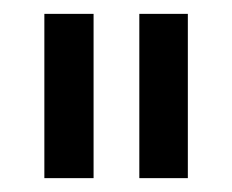

<svg xmlns="http://www.w3.org/2000/svg" viewBox="-20 -701 335 277"><path d="M251 -444H181V-681H251ZM115 -444H44V-681H115Z"/></svg>

Font: Hind Guntur
Style: Regular
Weight: 400
Version: Version 1.000;PS 1.0;hotconv 1.0.86;makeotf.lib2.5.63406; tt